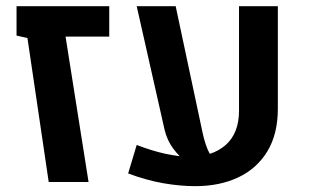

<svg xmlns="http://www.w3.org/2000/svg" viewBox="-20 -602 1022 635"><path d="M141.1 0 70.8 -476.1 34.7 -484.4V-581.5H341.3V-481H196.8L272.9 0Z M625.5 13.7Q576.7 13.7 521 4.2Q465.3 -5.4 403.8 -28.3L432.1 -122.6Q482.9 -103 526.6 -93.5Q570.3 -84 607.4 -83.5Q681.6 -83.5 726.1 -122.3Q770.5 -161.1 770.5 -236.3V-581.5H898.9V-242.2Q898.9 -158.7 864.3 -101.6Q829.6 -44.4 768.1 -15.4Q706.5 13.7 625.5 13.7ZM432.1 -581.5H561L649.9 -163.6Q656.7 -132.3 666.5 -108.4Q676.3 -84.5 695.3 -65.4L597.7 -66.4Q574.2 -82 553.2 -110.1Q532.2 -138.2 523.9 -174.8Z"/></svg>

Font: Heebo SemiBold
Style: Regular
Weight: 600
Designer: Oded Ezer
Foundry: Ezer Type House
Version: Version 3.100